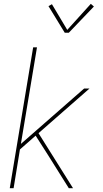

<svg xmlns="http://www.w3.org/2000/svg" viewBox="-20 -982 540 1002"><path d="M31 0 153 -735H173L89 -231L419 -520H447L181 -287L361 0H339L233 -169L166 -274L84 -202L51 0ZM318 -811 233 -950 251 -960 331 -826 454 -962 470 -948 339 -811Z"/></svg>

Font: Iosevka SS04 Thin Oblique
Style: Regular
Weight: 100
Italic angle: -9°
Monospace: yes
Designer: Belleve Invis
Foundry: Belleve Invis
Version: Version 19.0.0; ttfautohint (v1.8.4)